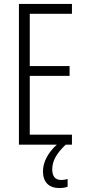

<svg xmlns="http://www.w3.org/2000/svg" viewBox="-20 -785 432 974"><path d="M245 75C245 32 265 -5 313 -51H345V-102H131V-400H333V-450H131V-715H345V-765H76V-51H268C224 -11 198 37 198 84C198 139 228 169 282 169C299 169 313 166 323 162V123C316 125 304 128 290 128C261 128 245 110 245 75Z"/></svg>

Font: Noto Sans Tamil UI ExtraCondensed Light
Style: Regular
Weight: 300
Width: 2
Designer: Jelle Bosma - Monotype Design Team
Foundry: Monotype Imaging Inc.
Version: Version 2.004